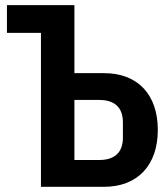

<svg xmlns="http://www.w3.org/2000/svg" viewBox="-20 -718 640 738"><path d="M137.4 0H380.3C508.9 0 586.6 -83.1 586.6 -218.4C586.6 -355.1 508.9 -436.8 380.3 -436.8H266V-698.2H6.7V-591.6H137.4ZM266 -103V-333.8H361.2C419.4 -333.8 452.4 -306.1 452.4 -247.5V-188.9C452.4 -130.7 419.4 -103 361.2 -103Z"/></svg>

Font: Margiela Mono SemiBold
Style: Regular
Weight: 600
Designer: Mike Abbink, Paul van der Laan, Pieter van Rosmalen
Foundry: Bold Monday
Version: Version 2.003 2021